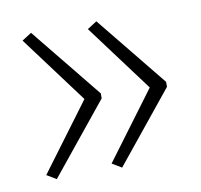

<svg xmlns="http://www.w3.org/2000/svg" viewBox="-53 -524 519 495"><g transform="rotate(-10 206.0 -276.5)"><path d="M379 -270 229 -85 204 -100 335 -276 204 -452 229 -468 379 -283ZM208 -270 58 -85 33 -100 164 -276 33 -452 58 -468 208 -283Z"/></g></svg>

Font: Noto Sans Lao Looped UI SmCd ExtLt
Style: Regular
Weight: 200
Width: 4
Designer: Mark Frömberg, Ben Mitchell
Foundry: The Fontpad Ltd
Version: Version 1.001; ttfautohint (v1.8.4.7-5d5b)